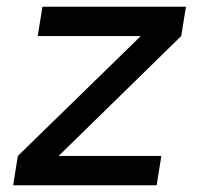

<svg xmlns="http://www.w3.org/2000/svg" viewBox="-20 -550 616 570"><path d="M19 0H445L459 -87H154L518 -443L532 -530H106L92 -443H398L33 -87Z"/></svg>

Font: Iosevka Sparkle Medium Oblique
Style: Regular
Weight: 500
Italic angle: -9°
Designer: Belleve Invis
Foundry: Belleve Invis
Version: Version 4.5.0; ttfautohint (v1.8.3)